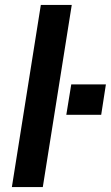

<svg xmlns="http://www.w3.org/2000/svg" viewBox="-20 -756 448 776"><path d="M28 0 145 -736H270L153 0ZM248 -292 268 -415H408L389 -292Z"/></svg>

Font: Mulish
Style: Bold Italic
Weight: 700
Italic angle: -9°
Designer: Vernon Adams
Foundry: Vernon Adams
Version: Version 3.603; ttfautohint (v1.8.3)